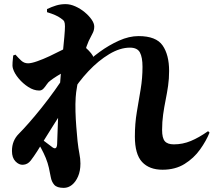

<svg xmlns="http://www.w3.org/2000/svg" viewBox="-20 -845 1040 931"><path d="M768 -22Q704 -22 669 -59.5Q634 -97 634 -183Q634 -246 643.5 -302Q653 -358 662 -412Q671 -466 671 -521Q671 -567 658.5 -590.5Q646 -614 610 -614Q562 -614 509.5 -582.5Q457 -551 408.5 -499.5Q360 -448 323 -387L328 -468Q348 -492 383.5 -526.5Q419 -561 463.5 -593.5Q508 -626 557 -648Q606 -670 652 -670Q737 -670 768.5 -624.5Q800 -579 800 -501Q800 -463 795 -428.5Q790 -394 783 -359.5Q776 -325 771 -289.5Q766 -254 766 -215Q766 -176 779 -160.5Q792 -145 823 -145Q866 -145 905.5 -161.5Q945 -178 989 -209L996 -202Q980 -162 950 -120Q920 -78 875 -50Q830 -22 768 -22ZM91 -46Q72 -45 55 -62.5Q38 -80 38 -113Q38 -139 46.5 -159.5Q55 -180 71 -196Q92 -217 121 -250Q150 -283 182 -323Q214 -363 245.5 -407Q277 -451 304 -494L314 -355Q294 -324 275 -294.5Q256 -265 237.5 -235.5Q219 -206 200 -175.5Q181 -145 160 -111Q144 -86 129 -66.5Q114 -47 91 -46ZM289 66Q256 66 243 51Q230 36 226 13Q222 -9 217 -31.5Q212 -54 202 -79Q197 -91 191.5 -102.5Q186 -114 179.5 -126Q173 -138 165 -149.5Q157 -161 147 -173L155 -193Q162 -186 177 -174Q192 -162 207.5 -151Q223 -140 230 -134Q255 -113 257 -146Q258 -172 259.5 -215.5Q261 -259 263 -311Q265 -363 269 -412Q272 -452 276 -498.5Q280 -545 284.5 -588.5Q289 -632 292 -666.5Q295 -701 295 -717Q295 -733 291.5 -740.5Q288 -748 274 -757Q263 -765 247 -772Q231 -779 208 -786V-801Q231 -812 252.5 -818.5Q274 -825 298 -825Q321 -825 345.5 -814Q370 -803 390.5 -786Q411 -769 424 -750.5Q437 -732 437 -716Q437 -698 428.5 -682.5Q420 -667 410 -646Q400 -624 389.5 -587Q379 -550 370 -508.5Q361 -467 354.5 -430.5Q348 -394 347 -373Q345 -342 346 -304.5Q347 -267 350 -230Q353 -193 356 -161Q360 -125 365 -100Q370 -75 370 -52Q370 -16 358.5 10.5Q347 37 329 51.5Q311 66 289 66ZM170 -406Q144 -406 117.5 -423Q91 -440 70.5 -464.5Q50 -489 43 -512Q39 -525 41 -543.5Q43 -562 44 -576L55 -580Q69 -564 83 -551Q97 -538 116 -538Q132 -538 160.5 -548Q189 -558 221 -573Q253 -588 282 -603Q311 -618 329 -627Q342 -634 352.5 -634Q363 -634 370 -631Q382 -626 396.5 -613Q411 -600 421.5 -587Q432 -574 432 -568Q432 -557 426.5 -548.5Q421 -540 410 -527Q387 -501 366 -472.5Q345 -444 325 -415L328 -477Q332 -485 337.5 -501.5Q343 -518 344 -525Q327 -518 302.5 -504Q278 -490 256 -476Q234 -462 224 -454Q214 -447 206.5 -435.5Q199 -424 190.5 -415Q182 -406 170 -406Z"/></svg>

Font: Noto Serif SC ExtraLight Black
Style: Regular
Weight: 900
Version: Version 2.002-H1;hotconv 1.1.0;makeotfexe 2.6.0